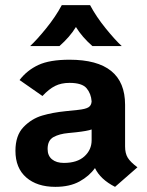

<svg xmlns="http://www.w3.org/2000/svg" viewBox="-20 -714 571 746"><path d="M514 -64 427 12Q370 -17 349 -61Q327 -30 289 -9Q251 12 195 12Q124 12 82 -24.5Q40 -61 40 -128Q40 -188 71.5 -220.5Q103 -253 144 -265Q185 -277 235 -282L283 -287Q312 -290 323.5 -297Q335 -304 336 -320Q334 -350 316.5 -371Q299 -392 250 -392Q218 -392 194 -380Q170 -368 145 -341L56 -403Q85 -441 129 -461.5Q173 -482 250 -482Q466 -482 466 -307V-145Q466 -118 476.5 -101Q487 -84 514 -64ZM336 -169V-211Q320 -205 275 -200L245 -197Q211 -194 188 -181.5Q165 -169 165 -135Q165 -109 182 -95Q199 -81 228 -81Q280 -81 308 -106.5Q336 -132 336 -169ZM220 -694H330Q354 -649 390.5 -604Q427 -559 453 -535H339Q299 -570 275 -609Q251 -570 211 -535H97Q123 -559 159.5 -604Q196 -649 220 -694Z"/></svg>

Font: KoHo
Style: Bold
Weight: 700
Designer: Cadson Demak & Katatrad Team
Foundry: Cadson Demak Co.,Ltd.
Version: Version 1.000; ttfautohint (v1.6)